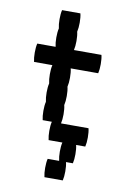

<svg xmlns="http://www.w3.org/2000/svg" viewBox="-83 -612 565 825"><g transform="rotate(10 200.0 -200.0)"><path d="M320 -80Q324 -64 324 -40Q324 -17 320 0H160Q156 -17 156 -40Q156 -64 160 -80H120Q116 -97 116 -120Q116 -144 120 -160Q116 -177 116 -200Q116 -224 120 -240Q116 -257 116 -280Q116 -304 120 -320H40Q36 -337 36 -360Q36 -384 40 -400H120Q116 -417 116 -440Q116 -464 120 -480Q116 -497 116 -520Q116 -544 120 -560H200Q204 -544 204 -520Q204 -497 200 -480Q204 -464 204 -440Q204 -417 200 -400H320Q324 -384 324 -360Q324 -337 320 -320H200Q204 -304 204 -280Q204 -257 200 -240Q204 -224 204 -200Q204 -177 200 -160Q204 -144 204 -120Q204 -97 200 -80ZM280 80H250Q254 96 254 120Q254 143 250 160H170Q166 143 166 120Q166 96 170 80H220Q216 63 216 40Q216 16 220 0H280Q284 16 284 40Q284 63 280 80Z"/></g></svg>

Font: VT323
Style: Regular
Weight: 400
Monospace: yes
Designer: Peter Hull
Version: Version 2.000